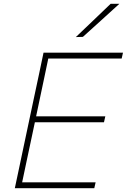

<svg xmlns="http://www.w3.org/2000/svg" viewBox="-20 -990 667 1010"><path d="M58 0Q71 -60.5 82.8 -116.8Q94.5 -173 108.5 -238.5L158 -472Q172.5 -539.5 184.5 -596.2Q196.5 -653 209 -713H627L620 -682H234Q223 -629.5 212.5 -579.5Q202 -529.5 190 -473L170 -378H534L527 -347H163.5L141 -241Q129 -184.5 118.2 -134Q107.5 -83.5 96.5 -31H483L476 0ZM379 -795Q426.5 -840 471.2 -883Q516 -926 562 -970H608Q559.5 -926 512 -882.8Q464.5 -839.5 416 -796Z"/></svg>

Font: Commissioner Thin
Style: Italic
Weight: 100
Italic angle: -12°
Designer: Kostas Bartsokas
Foundry: Kostas Bartsokas
Version: Version 1.000; ttfautohint (v1.8.3)